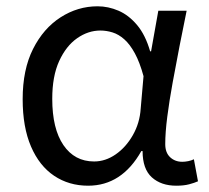

<svg xmlns="http://www.w3.org/2000/svg" viewBox="-20 -577 665 610"><path d="M260 13Q199 13 152 -18.5Q105 -50 78.5 -111.5Q52 -173 52 -262Q52 -356 85 -421.5Q118 -487 172.5 -522Q227 -557 290 -557Q324 -557 356.5 -543Q389 -529 415.5 -497.5Q442 -466 457 -414H460L483 -543H573Q562 -490 550.5 -431Q539 -372 528.5 -314.5Q518 -257 511.5 -206.5Q505 -156 505 -119Q505 -92 520.5 -77.5Q536 -63 559 -63Q568 -63 578 -65Q588 -67 596 -71L609 -1Q598 4 581 8.5Q564 13 540 13Q492 13 462.5 -13.5Q433 -40 433 -97H429Q367 13 260 13ZM279 -64Q315 -64 347.5 -86.5Q380 -109 402 -147.5Q424 -186 427 -232L436 -335Q424 -379 408.5 -407.5Q393 -436 375 -452Q357 -468 337.5 -474Q318 -480 299 -480Q260 -480 225 -455.5Q190 -431 168 -383Q146 -335 146 -263Q146 -168 181.5 -116Q217 -64 279 -64Z"/></svg>

Font: lkannada05
Style: Book
Weight: 400
Designer: Jelle Bosma - Monotype Design Team
Foundry: Monotype Imaging Inc.
Version: Version 2.003